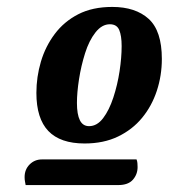

<svg xmlns="http://www.w3.org/2000/svg" viewBox="-20 -694 496 554"><path d="M224 -280Q154 -280 119.5 -316Q85 -352 85 -426Q85 -472 98 -516Q111 -560 138 -596Q165 -632 206 -653Q247 -674 304 -674Q371 -674 409 -639.5Q447 -605 447 -524Q447 -476 432.5 -432Q418 -388 390 -354Q362 -320 320.5 -300Q279 -280 224 -280ZM54 -160Q53 -166 52 -171Q51 -176 51 -183Q51 -205 65.5 -219.5Q80 -234 101 -234H374Q376 -229 376.5 -223.5Q377 -218 377 -212Q377 -191 363.5 -175.5Q350 -160 321 -160ZM237 -330Q260 -330 277.5 -353Q295 -376 307 -412.5Q319 -449 325 -488.5Q331 -528 331 -561Q331 -591 324 -607.5Q317 -624 297 -624Q274 -624 255.5 -600.5Q237 -577 225.5 -540.5Q214 -504 208 -465.5Q202 -427 202 -397Q202 -364 210.5 -347Q219 -330 237 -330Z"/></svg>

Font: Sansita Swashed Light SemiBold
Style: Regular
Weight: 600
Version: Version 1.003